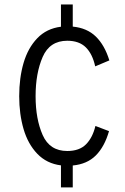

<svg xmlns="http://www.w3.org/2000/svg" viewBox="-20 -708 544 835"><path d="M395 -160.2 454.1 -137.7Q434.6 -69.8 396.7 -32Q358.9 5.9 296.4 11.7V106.9H245.1V11.2Q183.1 3.4 142.3 -39.1Q101.6 -81.5 82.5 -146.7Q63.5 -211.9 63.5 -289.6Q63.5 -369.1 82.5 -434.3Q101.6 -499.5 142.1 -541.7Q182.6 -584 245.1 -591.8V-688.5H296.4V-592.3Q358.4 -586.4 396.7 -549.1Q435.1 -511.7 455.6 -445.3L394 -419.4Q382.3 -473.1 353.3 -502Q324.2 -530.8 272.5 -530.8Q196.3 -530.8 165.5 -460.2Q134.8 -389.6 134.8 -289.6Q134.8 -190.4 165.5 -120.8Q196.3 -51.3 272.5 -51.3Q325.2 -51.3 354 -80.3Q382.8 -109.4 395 -160.2Z"/></svg>

Font: Decalotype Light
Style: Regular
Weight: 300
Designer: Alfredo Marco Pradil
Foundry: Alfredo Marco Pradil
Version: Version 1.0